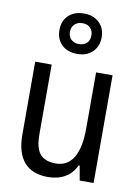

<svg xmlns="http://www.w3.org/2000/svg" viewBox="-91 -870 681 941"><g transform="rotate(10 250.0 -400.0)"><path d="M55 -174V-536H137V-190Q137 -120 162 -91Q187 -62 240 -62Q299 -62 328.5 -112Q358 -162 358 -257V-536H440V0H371L358 -72H353Q334 -31 298 -10.5Q262 10 213 10Q136 10 95.5 -36Q55 -82 55 -174ZM145 -710Q145 -755 173.5 -782.5Q202 -810 251 -810Q297 -810 326 -782.5Q355 -755 355 -710Q355 -665 326.5 -637Q298 -609 251 -609Q202 -609 173.5 -636.5Q145 -664 145 -710ZM304 -710Q304 -733 290 -747.5Q276 -762 251 -762Q227 -762 212 -747.5Q197 -733 197 -710Q197 -686 212 -672Q227 -658 251 -658Q275 -658 289.5 -672Q304 -686 304 -710Z"/></g></svg>

Font: Noto Sans Mono UI Cond
Style: Regular
Weight: 400
Width: 3
Monospace: yes
Designer: Monotype Design team
Foundry: Monotype Imaging Inc.
Version: Version 1.000